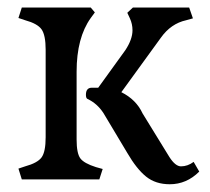

<svg xmlns="http://www.w3.org/2000/svg" viewBox="-20 -470 551 503"><path d="M240.2 0 249 -27.3 231.4 -32.2Q200.2 -42 190.4 -55.2Q180.7 -68.4 180.7 -104.5V-282.2Q180.7 -371.1 217.8 -422.9L228.5 -437.5L217.8 -450.2H37.1L28.3 -422.9L45.9 -417Q78.1 -408.2 88.9 -393.1Q99.6 -377.9 99.6 -339.8V-110.4Q99.6 -72.3 88.9 -57.6Q78.1 -43 45.9 -34.2L28.3 -28.3L37.1 0ZM502 -20.5 487.3 -45.9Q471.7 -34.2 454.1 -34.2Q439.5 -34.2 423.8 -58.6L353.5 -172.9Q336.9 -209 297.9 -228.5L401.4 -371.1Q427.7 -408.2 467.8 -417L485.4 -421.9L475.6 -450.2H328.1L313.5 -436.5L320.3 -421.9Q327.1 -407.2 327.1 -390.6Q327.1 -367.2 308.6 -338.9L237.3 -240.2H220.7Q205.1 -240.2 205.1 -221.7Q205.1 -212.9 209 -210.9Q234.4 -199.2 251 -173.8L313.5 -69.3Q337.9 -27.3 362.8 -7.3Q387.7 12.7 424.8 12.7Q468.8 12.7 502 -20.5Z"/></svg>

Font: Kurale
Style: Regular
Weight: 400
Version: 1.0; ttfautohint (v1.3)